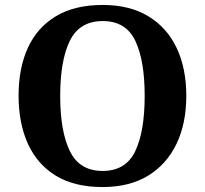

<svg xmlns="http://www.w3.org/2000/svg" viewBox="-20 -745 827 775"><path d="M394 10Q280 10 205 -36Q130 -82 92.5 -165Q55 -248 55 -359Q55 -470 92.5 -552Q130 -634 205.5 -679.5Q281 -725 395 -725Q503 -725 578.5 -679.5Q654 -634 693 -551.5Q732 -469 732 -358Q732 -247 692.5 -164.5Q653 -82 578 -36Q503 10 394 10ZM394 -55Q488 -55 526 -135Q564 -215 564 -358Q564 -501 526 -580.5Q488 -660 395 -660Q301 -660 262 -580.5Q223 -501 223 -358Q223 -215 262 -135Q301 -55 394 -55Z"/></svg>

Font: Noto Serif Tibetan
Style: Bold
Weight: 700
Designer: Monotype Design Team
Foundry: Monotype Imaging Inc.
Version: Version 2.103; ttfautohint (v1.8.4.7-5d5b)